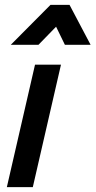

<svg xmlns="http://www.w3.org/2000/svg" viewBox="-20 -764 390 784"><path d="M350 -581H245L209 -655L137 -581H24L186 -744H264ZM114 0H8L123 -500H229Z"/></svg>

Font: Storia Sans SemiBold
Style: Italic
Weight: 600
Italic angle: -13°
Designer: Campivisivi
Foundry: Accademia di Belle Arti di Urbino and students of MA course of Visual design
Version: Version 60.001;May 25, 2020;FontCreator 12.0.0.2522 64-bit